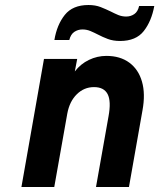

<svg xmlns="http://www.w3.org/2000/svg" viewBox="-20 -746 636 766"><path d="M65.5 0 155.5 -511H288L278.5 -461Q301.5 -491 334.8 -507Q368 -523 404.5 -523Q459.5 -523 496 -496Q532.5 -469 546.5 -420.2Q560.5 -371.5 548.5 -306L494.5 0H363L413 -282Q424 -342 409.5 -370.2Q395 -398.5 355 -398.5Q315.5 -398.5 286.5 -370Q257.5 -341.5 248.5 -293L196.5 0ZM459 -582.5Q431.5 -582.5 410.2 -590.5Q389 -598.5 371 -608Q356.5 -615.5 341.2 -622Q326 -628.5 309 -628.5Q291 -628.5 276.5 -618.8Q262 -609 256.5 -586.5H197Q207 -647 238.5 -686.5Q270 -726 333 -726Q360.5 -726 381.5 -717.8Q402.5 -709.5 421 -700.5Q436.5 -692.5 451.5 -686.2Q466.5 -680 483.5 -680Q501.5 -680 515.8 -689.8Q530 -699.5 535 -722H595.5Q584.5 -661.5 553.5 -622Q522.5 -582.5 459 -582.5Z"/></svg>

Font: Overpass ExtraBold
Style: Italic
Weight: 800
Italic angle: -10°
Designer: Delve Withrington, Dave Bailey, Thomas Jockin
Foundry: Delve Fonts LLC
Version: Version 4.000